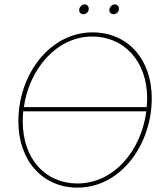

<svg xmlns="http://www.w3.org/2000/svg" viewBox="-20 -853 746 878"><path d="M334 5C532 5 674 -191 674 -404C674 -579 567 -705 403 -705C210 -705 64 -515 64 -298C64 -118 175 5 334 5ZM334 -14C186 -14 84 -128 84 -298C84 -313 85 -329 86 -344H649C627 -167 502 -14 334 -14ZM362 -788C374 -788 386 -799 386 -813C386 -823 379 -833 367 -833C354 -833 342 -820 342 -807C342 -796 349 -788 362 -788ZM500 -788C512 -788 524 -799 524 -813C524 -823 517 -833 505 -833C492 -833 480 -820 480 -807C480 -796 487 -788 500 -788ZM89 -363C114 -538 239 -686 402 -686C543 -686 653 -578 653 -402L651 -363Z"/></svg>

Font: Fixel Text 20240404 Thin
Style: Italic
Weight: 100
Width: 4
Italic angle: -10°
Designer: AlfaBravo + MacPaw
Foundry: Kyrylo Tkachov, Marchela Mozhyna, Serhii Makarenko, Maria Weinstein, Zakhar Kryvoshyya
Version: Version 1.211;Glyphs 3.2 (3225)